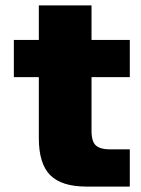

<svg xmlns="http://www.w3.org/2000/svg" viewBox="-20 -687 521 707"><path d="M298 0Q207 0 165 -42Q123 -84 123 -178V-403H31V-540H123V-667H317V-540H458V-403H317V-206Q317 -165 333.5 -151Q350 -137 384 -137H458V0Z"/></svg>

Font: Geist Black
Style: Regular
Weight: 400
Designer: Basement.studio, Andrés Briganti, Mateo Zaragoza
Foundry: Basement.studio, Vercel, Andrés Briganti, Guido Ferreyra, Mateo Zaragoza
Version: Version 1.401